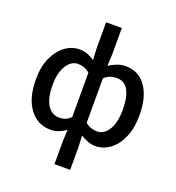

<svg xmlns="http://www.w3.org/2000/svg" viewBox="-175 -936 1190 1297"><g transform="rotate(20 420.5 -287.0)"><path d="M364 223V57L368 -25Q346 -9 318 2.5Q290 14 260 14Q165 14 107.5 -62Q50 -138 50 -275Q50 -365 79.5 -429.5Q109 -494 157 -529Q205 -564 260 -564Q292 -564 318.5 -553.5Q345 -543 368 -527L364 -608V-797H477V-608L473 -524Q499 -541 529.5 -552.5Q560 -564 590 -564Q686 -564 738.5 -488Q791 -412 791 -284Q791 -190 761.5 -123Q732 -56 684 -21Q636 14 579 14Q553 14 526 4Q499 -6 473 -23L477 57V223ZM287 -83Q310 -83 329 -90.5Q348 -98 368 -117V-436Q347 -454 325.5 -461Q304 -468 283 -468Q235 -468 202 -416.5Q169 -365 169 -276Q169 -183 200 -133Q231 -83 287 -83ZM556 -83Q607 -83 639.5 -134.5Q672 -186 672 -282Q672 -368 645.5 -418Q619 -468 560 -468Q539 -468 517.5 -461Q496 -454 473 -434V-114Q496 -95 517.5 -89Q539 -83 556 -83Z"/></g></svg>

Font: Source Han Sans TC Medium
Style: Regular
Weight: 500
Designer: Ryoko NISHIZUKA Ë•øÂ°öÊ∂ºÂ≠ê (kana, bopomofo & ideographs); Paul D. Hunt (Latin, Greek & Cyrillic); Sandoll Communicatio
Foundry: Adobe
Version: Version 2.004;hotconv 1.0.118;makeotfexe 2.5.65603